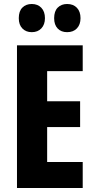

<svg xmlns="http://www.w3.org/2000/svg" viewBox="-20 -941 479 961"><path d="M394 0H65V-714H394V-585H216V-434H381V-305H216V-130H394ZM74 -850Q74 -885 92 -903Q110 -921 139 -921Q169 -921 187 -902Q205 -883 205 -850Q205 -818 187 -799Q169 -780 139 -780Q110 -780 92 -798.5Q74 -817 74 -850ZM251 -850Q251 -885 269 -903Q287 -921 316 -921Q347 -921 365 -902Q383 -883 383 -850Q383 -818 365 -799Q347 -780 316 -780Q286 -780 268.5 -798.5Q251 -817 251 -850Z"/></svg>

Font: Noto Sans Gujarati ExtraCondensed ExtraBold
Style: Regular
Weight: 800
Width: 2
Designer: Jelle Bosma - Monotype Design Team, Universal Thirst
Foundry: Monotype Imaging Inc.
Version: Version 2.106; ttfautohint (v1.8.4.7-5d5b)